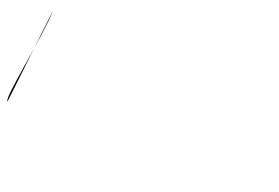

<svg xmlns="http://www.w3.org/2000/svg" viewBox="-66 -555 1059 729"><g transform="rotate(20 464.0 -190.5)"><path d="M0 0C-18 0 44 -289 44 -381Z"/></g></svg>

Font: Poland Can Into
Style: Bold
Weight: 700
Foundry: Cannot Into Space Fonts
Version: Version 0.99